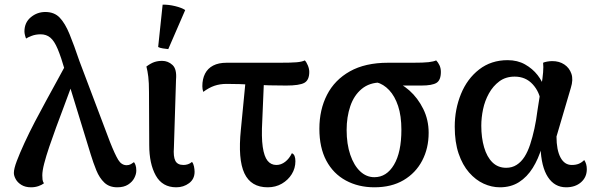

<svg xmlns="http://www.w3.org/2000/svg" viewBox="-20 -783 2525 817"><path d="M479 14Q445 14 424 -6Q403 -26 390 -58Q377 -90 366 -126L257 -481Q240 -540 225.5 -574.5Q211 -609 194 -623Q177 -637 153 -637Q132 -637 115 -630.5Q98 -624 91 -619Q89 -623 86.5 -632.5Q84 -642 84 -649Q84 -687 111 -709.5Q138 -732 173 -732Q211 -732 234 -708Q257 -684 276 -637.5Q295 -591 318 -523L448 -179Q469 -126 483 -103Q497 -80 519 -80Q529 -80 537 -84.5Q545 -89 550 -93Q553 -90 556.5 -81Q560 -72 560 -57Q560 -42 551.5 -25.5Q543 -9 525 2.5Q507 14 479 14ZM112 14Q88 14 71.5 4Q55 -6 47 -20.5Q39 -35 39 -47Q39 -65 51.5 -98Q64 -131 84 -174.5Q104 -218 128.5 -265Q153 -312 178 -357.5Q203 -403 224 -441.5Q245 -480 258 -504L303 -475Q295 -447 281.5 -409.5Q268 -372 251.5 -328.5Q235 -285 219 -241.5Q203 -198 189.5 -158Q176 -118 168 -87Q160 -56 160 -37Q160 -27 161 -18.5Q162 -10 167 -3Q158 4 143.5 9Q129 14 112 14Z M730 14Q671 14 643 -36Q615 -86 615 -166L614 -391Q614 -432 611 -456.5Q608 -481 603 -500Q622 -514 637 -519Q652 -524 670 -524Q695 -524 714 -506.5Q733 -489 729 -444L720 -155Q717 -117 726 -99Q735 -81 761 -81Q770 -81 779.5 -84Q789 -87 797 -94Q803 -87 805.5 -74.5Q808 -62 808 -52Q808 -21 784.5 -3.5Q761 14 730 14ZM696 -574Q686 -575 673 -577Q660 -579 653 -583L672 -763Q696 -764 725 -757Q754 -750 768 -740Z M1119 14Q1048 14 1020 -45.5Q992 -105 1005 -232L1027 -459H1104L1096 -269Q1092 -199 1098 -158Q1104 -117 1118.5 -99Q1133 -81 1156 -81Q1176 -81 1193.5 -94.5Q1211 -108 1222 -131Q1230 -128 1233.5 -119Q1237 -110 1237 -97Q1237 -67 1221.5 -42Q1206 -17 1179.5 -1.5Q1153 14 1119 14ZM845 -392Q841 -403 841 -416Q841 -447 852.5 -469.5Q864 -492 887 -504Q910 -516 944 -516H1167Q1219 -516 1242 -518Q1265 -520 1277 -526Q1284 -519 1290 -504.5Q1296 -490 1296 -477Q1296 -442 1275 -430.5Q1254 -419 1198 -419Q1122 -419 1060 -422.5Q998 -426 944 -426Q916 -426 892.5 -418Q869 -410 845 -392Z M1573 14Q1505 14 1451.5 -15Q1398 -44 1368.5 -99.5Q1339 -155 1339 -235Q1339 -316 1371.5 -379.5Q1404 -443 1469 -479.5Q1534 -516 1631 -516H1735Q1783 -516 1804 -518.5Q1825 -521 1836 -526Q1844 -518 1850 -505.5Q1856 -493 1856 -477Q1856 -442 1837.5 -430.5Q1819 -419 1773 -419H1652L1602 -432Q1552 -432 1519 -404.5Q1486 -377 1470.5 -331Q1455 -285 1455 -230Q1455 -170 1470.5 -124.5Q1486 -79 1512.5 -54Q1539 -29 1573 -29Q1625 -29 1656.5 -82Q1688 -135 1688 -231Q1688 -290 1674 -332Q1660 -374 1636 -399.5Q1612 -425 1582 -433L1645 -440Q1686 -430 1722 -398Q1758 -366 1781 -319.5Q1804 -273 1804 -218Q1804 -152 1776.5 -99.5Q1749 -47 1697.5 -16.5Q1646 14 1573 14Z M2107 14Q2072 14 2038 -1.5Q2004 -17 1976 -49Q1948 -81 1931.5 -129.5Q1915 -178 1915 -244Q1915 -318 1941.5 -383Q1968 -448 2019 -487.5Q2070 -527 2140 -527Q2182 -527 2214 -509Q2246 -491 2267.5 -463.5Q2289 -436 2298 -404L2282 -345Q2277 -391 2247 -424Q2217 -457 2170 -457Q2132 -457 2105 -437Q2078 -417 2060.5 -385.5Q2043 -354 2035.5 -318Q2028 -282 2028 -248Q2028 -197 2040 -156Q2052 -115 2075.5 -92Q2099 -69 2134 -69Q2159 -69 2178.5 -81.5Q2198 -94 2212 -116Q2226 -138 2236 -168.5Q2246 -199 2254 -235.5Q2262 -272 2267 -313L2284 -421Q2289 -450 2291 -475Q2293 -500 2291 -516Q2297 -519 2308.5 -521Q2320 -523 2330 -523Q2360 -523 2381.5 -508.5Q2403 -494 2411.5 -469Q2420 -444 2409 -409L2348 -202Q2348 -145 2365 -113Q2382 -81 2413 -81Q2430 -81 2442.5 -86Q2455 -91 2466 -102Q2477 -86 2477 -63Q2477 -29 2452.5 -7.5Q2428 14 2389 14Q2340 14 2311.5 -29.5Q2283 -73 2280 -157L2285 -155Q2271 -107 2247 -68.5Q2223 -30 2188.5 -8Q2154 14 2107 14Z"/></svg>

Font: Arima Thin SemiBold
Style: Regular
Weight: 600
Version: Version 1.100